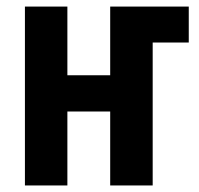

<svg xmlns="http://www.w3.org/2000/svg" viewBox="-20 -567 609 587"><path d="M56.2 0V-546.9H186V-336.9H316.9V-546.9H557.1V-437H446.8V0H316.9V-226.1H186V0Z"/></svg>

Font: Open Sans Condensed
Style: Regular
Weight: 400
Width: 3
Designer: Monotype Design Team
Foundry: Monotype Imaging Inc.
Version: Version 3.000